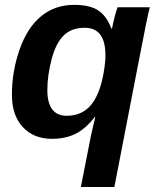

<svg xmlns="http://www.w3.org/2000/svg" viewBox="-20 -558 651 786"><path d="M438.5 -440.9Q450.7 -501 461.4 -528.3H593.3Q589.4 -515.1 578.6 -463.4Q567.9 -411.6 448.2 207.5H311L352.5 -3.4L370.1 -79.6H368.2Q331.5 -31.7 290.3 -10.7Q249 10.3 192.4 10.3Q118.2 10.3 73.5 -37.6Q28.8 -85.4 28.8 -169.9Q28.8 -265.6 60.1 -355Q91.3 -444.3 147.9 -491.2Q204.6 -538.1 283.2 -538.1Q346.7 -538.1 381.3 -515.9Q416 -493.7 436 -440.9ZM252.9 -84Q314.9 -84 351.6 -127.2Q388.2 -170.4 403.8 -257.3Q411.6 -300.3 411.6 -332Q411.6 -444.3 326.7 -444.3Q272.9 -444.3 240.7 -412.8Q208.5 -381.3 191.2 -314.9Q173.8 -248.5 173.8 -188.5Q173.8 -137.7 193.6 -110.8Q213.4 -84 252.9 -84Z"/></svg>

Font: Liberation Sans
Style: Bold Italic
Weight: 700
Italic angle: -12°
Designer: Steve Matteson
Foundry: Ascender Corporation
Version: Version 2.1.5